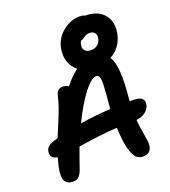

<svg xmlns="http://www.w3.org/2000/svg" viewBox="-172 -1126 1097 1239"><g transform="rotate(-20 376.5 -506.0)"><path d="M596.2 -11.2Q568.8 -11.2 551.5 -27.8Q534.2 -44.4 522 -83Q503.4 -137.2 500 -243.2Q383.3 -237.3 231.9 -211.9Q214.8 -167.5 181.2 -69.8Q170.4 -40 155.5 -26.6Q140.6 -13.2 118.2 -13.2Q76.7 -13.2 62 -41Q47.4 -68.8 60.1 -132.8Q67.4 -164.1 76.2 -195.8Q48.8 -199.2 38.3 -214.1Q27.8 -229 32.2 -252Q38.1 -287.1 89.8 -303.2Q107.4 -309.1 117.2 -311Q125.5 -331.5 150.6 -391.1Q175.8 -450.7 189.5 -489.3Q203.1 -527.8 211.9 -565.9Q221.7 -612.8 261.2 -612.8Q285.2 -612.8 300.8 -600.1Q343.8 -655.3 389.2 -689Q354.5 -716.3 340.8 -758.8Q327.1 -801.3 336.9 -850.1Q349.6 -913.6 402.3 -957.3Q455.1 -1001 519 -1001Q541 -1001 553.2 -994.1Q643.6 -992.7 684.6 -941.4Q725.6 -890.1 710 -812Q691.9 -724.1 615.2 -681.2Q639.2 -644.5 643.6 -572Q647.9 -499.5 637.2 -394Q637.2 -391.1 636.7 -385Q636.2 -378.9 636.2 -376H653.8Q702.1 -376 718.8 -361.6Q735.4 -347.2 730 -318.8Q724.6 -291 699.2 -271.2Q673.8 -251.5 636.2 -247.1Q639.2 -207.5 646.2 -166.5Q653.3 -125.5 657 -100.8Q660.6 -76.2 657.2 -59.1Q648.4 -11.2 596.2 -11.2ZM465.8 -827.1Q460 -801.8 473.9 -786.4Q487.8 -771 515.1 -771Q542.5 -771 560.8 -785.9Q579.1 -800.8 584 -827.1Q588.4 -850.1 577.1 -864.5Q565.9 -878.9 542 -878.9Q529.8 -878.9 519 -874.5Q508.3 -870.1 502.2 -865Q496.1 -859.9 488.8 -855.5Q481.4 -851.1 475.1 -851.1Q467.3 -838.4 465.8 -827.1ZM486.8 -602.1Q454.1 -602.1 401.6 -534.4Q349.1 -466.8 292 -349.1Q379.9 -364.3 501 -372.1Q501.5 -376 502 -383.8Q502.4 -391.6 502.9 -395Q507.3 -441.4 509.5 -470Q511.7 -498.5 512.9 -524.2Q514.2 -549.8 513.2 -563Q512.2 -576.2 508.8 -585.9Q505.4 -595.7 500.2 -598.9Q495.1 -602.1 486.8 -602.1Z"/></g></svg>

Font: Shantell Sans Bouncy
Style: Italic
Weight: 600
Italic angle: -11.31°
Designer: Stephen Nixon, Anya Danilova, Shantell Martin
Foundry: Arrow Type
Version: Version 1.006;[9816181b4]